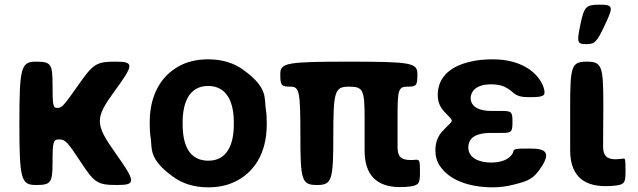

<svg xmlns="http://www.w3.org/2000/svg" viewBox="-20 -792 2730 822"><path d="M326 -98C384 -9 398 0 481 0C563 0 562 -13 474 -137C386 -261 386 -286 470 -401C554 -516 555 -528 474 -528C393 -528 379 -519 316 -429C253 -339 245 -330 226 -330C207 -330 205 -339 205 -429C205 -519 198 -528 134 -528C70 -528 63 -504 63 -264C63 -24 70 0 134 0C198 0 205 -9 205 -98C205 -186 208 -195 234 -195C259 -195 268 -186 326 -98Z M621 -269V-259C621 -240 622 -221 625 -203C632 -156 615 -112 720 -36C759 -7 809 10 872 10C912 10 948 3 979 -11C1066 -49 1122 -134 1122 -259V-269C1122 -288 1121 -307 1118 -325C1111 -372 1128 -416 1023 -492C984 -521 934 -538 871 -538C831 -538 796 -531 765 -518C677 -479 621 -394 621 -269ZM981 -269V-259C981 -176 954 -104 872 -104C788 -104 762 -175 762 -259V-269C762 -351 789 -424 871 -424C953 -424 981 -352 981 -269Z M1693 9C1710 9 1725 8 1739 6C1775 0 1778 -9 1778 -58C1778 -106 1776 -109 1759 -108C1752 -107 1745 -107 1737 -107C1697 -107 1682 -122 1682 -162V-292C1682 -409 1686 -421 1725 -421C1763 -421 1767 -426 1767 -475C1767 -523 1740 -528 1474 -528C1207 -528 1180 -523 1180 -475C1180 -426 1184 -421 1223 -421C1262 -421 1266 -402 1266 -211C1266 -19 1272 0 1337 0C1401 0 1407 -19 1407 -211C1407 -402 1413 -421 1474 -421C1535 -421 1541 -408 1541 -284V-147C1541 -44 1591 9 1693 9Z M2083 -223H2129C2170 -223 2174 -227 2174 -270C2174 -313 2170 -317 2129 -317H2083C2036 -317 1995 -332 1995 -373C1995 -380 1997 -387 2000 -394C2012 -419 2043 -431 2082 -431C2103 -431 2126 -428 2143 -419C2185 -398 2178 -376 2243 -376C2307 -376 2317 -380 2309 -412C2306 -423 2301 -434 2295 -444C2259 -503 2185 -538 2090 -538C2055 -538 2023 -535 1994 -528C1920 -511 1854 -471 1854 -384C1854 -356 1865 -332 1882 -314C1928 -264 1924 -285 1873 -229C1855 -209 1844 -183 1844 -149C1844 -124 1850 -101 1863 -82C1903 -21 1988 10 2090 10C2120 10 2150 6 2177 -1C2244 -18 2264 -25 2299 -79C2338 -140 2315 -156 2251 -156C2186 -156 2181 -155 2178 -144C2177 -141 2176 -137 2174 -134C2158 -108 2124 -96 2082 -96C2035 -96 1985 -114 1985 -160C1985 -210 2030 -223 2083 -223Z M2573 5C2590 5 2605 4 2619 2C2655 -3 2658 -12 2658 -61C2658 -109 2657 -114 2649 -113L2641 -112L2617 -110C2578 -110 2562 -125 2562 -165L2563 -347C2563 -511 2556 -528 2492 -528C2428 -528 2421 -511 2421 -339V-150C2421 -47 2471 5 2573 5ZM2465 -688C2449 -611 2451 -603 2489 -603C2527 -603 2535 -611 2571 -688C2607 -764 2605 -772 2547 -772C2489 -772 2481 -764 2465 -688Z"/></svg>

Font: Asimov Print
Style: A
Weight: 500
Designer: Google
Version: Version 2.000980: 2014